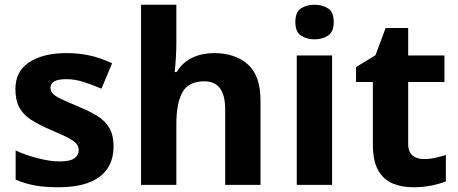

<svg xmlns="http://www.w3.org/2000/svg" viewBox="-20 -780 1933 810"><path d="M459 -162Q459 -79 400.5 -34.5Q342 10 226 10Q169 10 128 2.5Q87 -5 46 -22V-145Q90 -125 141 -112Q192 -99 231 -99Q275 -99 293.5 -112Q312 -125 312 -146Q312 -160 304.5 -171Q297 -182 272 -196Q247 -210 194 -232Q143 -254 110 -275.5Q77 -297 61 -327.5Q45 -358 45 -404Q45 -480 104 -518Q163 -556 261 -556Q312 -556 358 -546Q404 -536 453 -513L408 -406Q368 -423 332 -434.5Q296 -446 259 -446Q193 -446 193 -410Q193 -397 201.5 -386.5Q210 -376 234.5 -364Q259 -352 307 -332Q354 -313 388 -292.5Q422 -272 440.5 -241.5Q459 -211 459 -162Z M724 -760V-605Q724 -565 721.5 -528Q719 -491 717 -476H725Q751 -518 792 -537Q833 -556 883 -556Q972 -556 1025.5 -508.5Q1079 -461 1079 -356V0H930V-319Q930 -437 842 -437Q775 -437 749.5 -390.5Q724 -344 724 -257V0H575V-760Z M1307 -760Q1340 -760 1364 -744.5Q1388 -729 1388 -687Q1388 -646 1364 -630Q1340 -614 1307 -614Q1273 -614 1249.5 -630Q1226 -646 1226 -687Q1226 -729 1249.5 -744.5Q1273 -760 1307 -760ZM1381 -546V0H1232V-546Z M1767 -109Q1792 -109 1815 -114Q1838 -119 1861 -126V-15Q1837 -5 1801.5 2.5Q1766 10 1724 10Q1675 10 1636.5 -6Q1598 -22 1575.5 -61.5Q1553 -101 1553 -171V-434H1482V-497L1564 -547L1607 -662H1702V-546H1855V-434H1702V-171Q1702 -140 1720 -124.5Q1738 -109 1767 -109Z"/></svg>

Font: Noto IKEA Simplified Chinese
Style: Bold
Weight: 700
Designer: Monotype Design Team
Foundry: Monotype Imaging Inc.
Version: Version 1.100